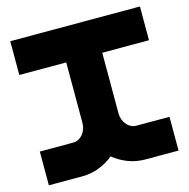

<svg xmlns="http://www.w3.org/2000/svg" viewBox="-104 -800 885 901"><g transform="rotate(-15 339.0 -350.0)"><path d="M24 -164H185Q213 -164 232.5 -187Q252 -210 252 -242V-536H24V-700H654V-536H427V-242Q427 -210 446.5 -187Q466 -164 494 -164H654V0H494Q449 0 410 -15Q371 -30 339 -56Q307 -30 268.5 -15Q230 0 185 0H24Z"/></g></svg>

Font: Aoudax Cyrillic
Style: Regular
Weight: 400
Designer: William Zhang
Foundry: William Zhang
Version: Version 1.00 June 4, 2021, initial release